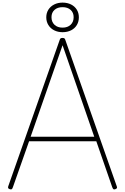

<svg xmlns="http://www.w3.org/2000/svg" viewBox="-20 -1439 960 1473"><path d="M54 12Q44 8 42.5 3.5Q41 -1 43 -9L438 -1133Q440 -1141 445 -1144.5Q450 -1148 460 -1148Q469 -1148 474 -1144.5Q479 -1141 481 -1133L876 -9Q879 -1 877 3.5Q875 8 866 12Q856 16 851 13Q846 10 841 -3L719 -355H203L79 -3Q75 9 70 12.5Q65 16 54 12ZM215 -390H703L460 -1092ZM460 -1192Q424 -1192 395.5 -1206.5Q367 -1221 351 -1247Q335 -1273 335 -1306Q335 -1339 351 -1364.5Q367 -1390 395.5 -1404.5Q424 -1419 460 -1419Q497 -1419 525.5 -1404.5Q554 -1390 569.5 -1364.5Q585 -1339 585 -1306Q585 -1273 569.5 -1247Q554 -1221 525.5 -1206.5Q497 -1192 460 -1192ZM460 -1227Q499 -1227 522 -1249Q545 -1271 545 -1307Q545 -1342 522 -1363Q499 -1384 460 -1384Q421 -1384 398 -1363Q375 -1342 375 -1307Q375 -1271 398 -1249Q421 -1227 460 -1227Z"/></svg>

Font: Playwrite CL Thin
Style: Regular
Weight: 100
Designer: Veronika Burian, José Scaglione
Foundry: TypeTogether
Version: Version 1.002